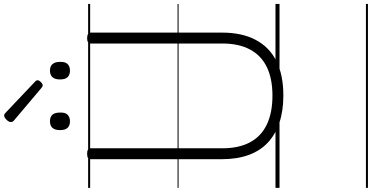

<svg xmlns="http://www.w3.org/2000/svg" viewBox="-466 -938 1842 951"><g transform="rotate(-90 455.5 -463.0)"><path d="M457 19Q381 19 322 -1Q263 -21 223 -59Q183 -97 162.5 -154Q142 -211 142 -285V-934Q142 -944 148 -948.5Q154 -953 169 -953Q183 -953 189.5 -948.5Q196 -944 196 -934V-283Q196 -202 225.5 -146.5Q255 -91 313.5 -63Q372 -35 457 -35Q541 -35 598.5 -63Q656 -91 685.5 -146.5Q715 -202 715 -283V-934Q715 -944 721.5 -948.5Q728 -953 741 -953Q769 -953 769 -934V-285Q769 -186 733 -118Q697 -50 628 -15.5Q559 19 457 19ZM330 -1038Q308 -1038 297 -1050Q286 -1062 286 -1087Q286 -1112 297 -1124.5Q308 -1137 330 -1137Q352 -1137 362.5 -1124.5Q373 -1112 373 -1087Q374 -1062 362.5 -1050Q351 -1038 330 -1038ZM581 -1038Q559 -1038 548 -1050Q537 -1062 537 -1087Q537 -1112 548 -1124.5Q559 -1137 581 -1137Q602 -1137 613 -1124.5Q624 -1112 624 -1087Q625 -1062 613.5 -1050Q602 -1038 581 -1038ZM507 -1173Q504 -1173 501 -1175Q498 -1177 494 -1180L333 -1316Q328 -1321 327 -1324Q326 -1327 326 -1331Q326 -1338 331.5 -1345.5Q337 -1353 344.5 -1358.5Q352 -1364 358 -1364Q363 -1364 366.5 -1361.5Q370 -1359 374 -1355L527 -1210Q531 -1207 532 -1203.5Q533 -1200 533 -1198Q533 -1191 524 -1182Q515 -1173 507 -1173ZM0 428H911V438H0ZM0 -20H911V0H0ZM0 -505H911V-500H0ZM0 -948H911V-938H0Z"/></g></svg>

Font: Playwrite US Modern Guides
Style: Regular
Weight: 400
Designer: Veronika Burian, José Scaglione
Foundry: TypeTogether
Version: Version 1.003